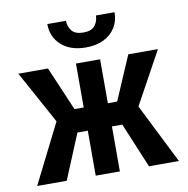

<svg xmlns="http://www.w3.org/2000/svg" viewBox="-81 -811 873 891"><g transform="rotate(-10 355.0 -366.0)"><path d="M200.7 -211.9 27.3 -528.3H167L255.4 -321.3H344.7L329.1 -211.9ZM257.3 -229.5 162.1 0H22.9L171.9 -296.9ZM412.6 -528.3V0H298.8V-528.3ZM685.1 -528.3 511.7 -211.9H383.3L367.7 -321.3H456.5L545.4 -528.3ZM549.8 0 454.1 -229.5 542 -296.9 690.9 0ZM428.7 -731.9H516.6Q516.6 -691.4 497.3 -660.2Q478 -628.9 442.6 -611.3Q407.2 -593.8 358.4 -593.8Q285.2 -593.8 242.4 -632.3Q199.7 -670.9 199.7 -731.9H287.6Q287.6 -705.1 303.7 -684.6Q319.8 -664.1 358.4 -664.1Q397 -664.1 412.8 -684.6Q428.7 -705.1 428.7 -731.9Z"/></g></svg>

Font: Roboto Condensed Medium
Style: Regular
Weight: 500
Designer: Christian Robertson
Foundry: Google
Version: Version 3.0